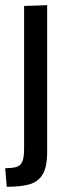

<svg xmlns="http://www.w3.org/2000/svg" viewBox="-20 -543 275 741"><path d="M6 178 0 106Q27 106 43 101.5Q59 97 66 81Q73 65 73 31V-520L162 -523V43Q162 102 144 131Q126 160 91.5 169Q57 178 6 178Z"/></svg>

Font: Murecho
Style: Regular
Weight: 400
Designer: Neil Summerour
Foundry: Positype
Version: Version 1.010; ttfautohint (v1.8.3)